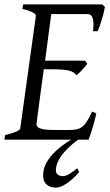

<svg xmlns="http://www.w3.org/2000/svg" viewBox="-20 -635 501 873"><path d="M143 -565V-562L72 -51C71 -41 39 -29 3 -21L0 0H383C400 -47 412 -90 418 -119L399 -128C365 -57 351 -44 292 -44H226C160 -44 146 -55 146 -71C146 -76 146 -74 179 -320H213C298 -320 311 -311 329 -293C345 -306 373 -339 377 -345L367 -359H185L213 -571H377C394 -571 405 -560 405 -524C405 -516 404 -505 403 -493H424C436 -519 453 -576 457 -603L445 -615H85L82 -594C110 -589 143 -575 143 -565ZM340 147 331 130C311 147 284 166 267 166C254 166 234 161 234 140C234 80 305 19 349 -9L324 -12C193 61 176 127 176 162C176 207 208 218 234 218C276 218 328 162 340 147Z"/></svg>

Font: Temporarium
Style: Italic
Weight: 400
Italic angle: -7°
Version: Version 1.1